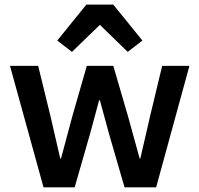

<svg xmlns="http://www.w3.org/2000/svg" viewBox="-20 -805 857 825"><path d="M289.1 -582 226.1 -630.9 351.1 -785.2H466.8L591.8 -630.9L528.8 -582L409.2 -698.2ZM167 0 22.9 -522H144L196.8 -306.2L238.8 -124H242.2L291 -306.2L353 -522H466.8L529.8 -306.2L580.1 -124H583L625 -306.2L676.8 -522H793.9L650.9 0H515.1L448.2 -231L409.2 -374H405.8L367.2 -231L300.8 0Z"/></svg>

Font: Anuphan SemiBold
Style: Bold
Weight: 600
Designer: Mike Abbink, Paul van der Laan, Pieter van Rosmalen, Mint Tantisuwanna
Foundry: Bold Monday; Cadson Demak
Version: Version 3.002;hotconv 1.0.109;makeotfexe 2.5.65596